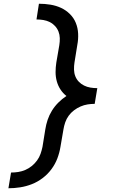

<svg xmlns="http://www.w3.org/2000/svg" viewBox="-20 -853 640 1026"><path d="M25 153 39 69Q58 69 77.5 66Q97 63 115.5 55Q134 47 150 34Q166 21 178 4.5Q190 -12 196.5 -30.5Q203 -49 207 -68L222 -161Q226 -187 234.5 -212.5Q243 -238 257.5 -261.5Q272 -285 292 -305Q312 -325 335 -340Q316 -355 303 -375Q290 -395 283.5 -418.5Q277 -442 277 -467.5Q277 -493 281 -519L297 -612Q300 -631 299.5 -649.5Q299 -668 292.5 -684.5Q286 -701 274 -714Q262 -727 246 -735Q230 -743 212 -746Q194 -749 175 -749L188 -833Q220 -833 250 -828Q280 -823 306 -811Q332 -799 353 -778.5Q374 -758 385 -731Q396 -704 397.5 -673.5Q399 -643 393 -612L378 -519Q375 -500 375.5 -481Q376 -462 382.5 -445.5Q389 -429 401 -416.5Q413 -404 429 -396Q445 -388 463 -385Q481 -382 500 -382L486 -298Q467 -298 448 -295Q429 -292 410.5 -284Q392 -276 375.5 -263.5Q359 -251 347 -234.5Q335 -218 328.5 -199Q322 -180 319 -161L303 -68Q298 -37 286.5 -6.5Q275 24 255 51Q235 78 208 98.5Q181 119 150.5 131Q120 143 88 148Q56 153 25 153Z"/></svg>

Font: Iosevka SS04 Md Ex Obl
Style: Regular
Weight: 500
Width: 7
Italic angle: -9°
Monospace: yes
Designer: Belleve Invis
Foundry: Belleve Invis
Version: Version 19.0.0; ttfautohint (v1.8.4)